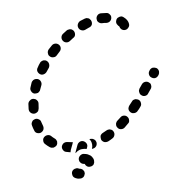

<svg xmlns="http://www.w3.org/2000/svg" viewBox="-80 -649 812 865"><g transform="rotate(-10 325.5 -216.5)"><path d="M206 94Q201 94 197 96Q193 98 190 101Q184 108 185 117Q185 127 192 133Q197 137 205 140Q211 142 218 142Q222 143 226 141Q231 140 234 137Q237 134 239 130Q241 126 242 122Q242 117 241 113Q239 109 236 105Q233 102 229 100Q225 98 221 98Q220 97 220 97Q217 95 213 94Q209 93 206 94ZM272 97Q277 97 281 95Q285 93 288 90Q290 86 292 82Q293 78 293 73Q293 64 287 55Q283 48 275 44Q270 40 263 38Q257 36 250 35Q241 35 234 41Q227 47 226 56Q226 61 227 65Q229 69 232 73Q235 76 239 78Q243 80 247 80Q248 80 249 81Q251 88 257 93Q264 98 272 97ZM252 13Q261 13 269 16Q269 16 269 16L272 10Q273 7 274 5Q275 2 275 0Q275 -9 268 -16Q261 -23 252 -23Q245 -23 240 -19Q234 -15 232 -10L219 18Q218 20 217 22Q217 24 217 26Q218 25 219 24Q226 18 235 15Q243 12 252 13ZM309 -21Q312 -19 315 -15Q317 -11 318 -7Q319 3 314 10Q308 18 299 19Q296 19 292 20L293 19Q297 10 297 0Q297 -9 294 -17Q292 -21 289 -25Q291 -25 292 -26Q296 -26 301 -25Q305 -24 309 -21ZM177 13Q168 11 164 3Q159 -5 161 -14Q164 -23 172 -28Q180 -32 189 -30Q198 -28 208 -26Q210 -26 211 -25Q212 -25 214 -24L211 -20Q211 -19 211 -19L198 8Q196 13 195 18Q186 16 177 13ZM402 -41Q400 -45 397 -48Q393 -51 389 -52Q385 -54 381 -53Q376 -53 372 -51Q363 -47 354 -43Q349 -41 346 -38Q343 -35 341 -31Q340 -26 340 -22Q340 -17 341 -13Q345 -5 353 -1Q362 2 371 -1Q381 -5 392 -11Q400 -15 403 -24Q406 -32 402 -41ZM124 -16Q128 -17 132 -19Q136 -21 139 -24Q142 -28 143 -32Q144 -37 144 -41Q143 -45 141 -49Q139 -53 135 -56Q128 -62 122 -69Q116 -76 106 -76Q97 -76 90 -70Q83 -64 83 -55Q82 -45 89 -38Q97 -29 107 -21Q111 -18 115 -17Q119 -16 124 -16ZM475 -95Q470 -102 460 -103Q451 -104 444 -98Q436 -92 427 -85Q424 -83 422 -79Q419 -75 419 -71Q418 -66 419 -62Q420 -58 423 -54Q428 -46 438 -45Q447 -44 454 -49Q463 -56 472 -64Q480 -69 480 -79Q481 -88 475 -95ZM78 -92Q87 -95 92 -103Q96 -111 94 -120Q91 -129 89 -139Q88 -148 80 -153Q72 -159 63 -157Q59 -156 55 -154Q51 -152 49 -148Q46 -144 45 -140Q44 -136 45 -131Q47 -119 51 -107Q53 -98 61 -94Q70 -90 78 -92ZM539 -161Q536 -164 531 -165Q527 -167 523 -167Q518 -166 514 -165Q510 -163 507 -159Q500 -151 493 -144Q490 -141 488 -136Q486 -132 486 -128Q486 -123 488 -119Q490 -115 493 -112Q496 -109 501 -107Q505 -106 509 -106Q514 -106 518 -108Q522 -109 525 -113Q533 -120 540 -129Q547 -136 546 -145Q546 -155 539 -161ZM605 -216Q605 -221 603 -225Q600 -228 597 -231Q590 -237 580 -236Q571 -235 565 -228L551 -211Q549 -208 547 -203Q546 -199 547 -194Q547 -190 549 -186Q551 -182 555 -179Q562 -173 571 -174Q581 -175 586 -183L600 -200Q603 -203 604 -207Q606 -212 605 -216ZM63 -182Q68 -181 72 -183Q76 -184 80 -187Q83 -189 85 -193Q87 -197 88 -202Q89 -212 91 -222Q92 -226 91 -231Q90 -235 87 -239Q85 -242 81 -245Q77 -247 73 -248Q63 -250 56 -244Q48 -239 46 -230Q44 -218 43 -207Q42 -197 48 -190Q54 -183 63 -182ZM643 -288Q635 -293 626 -293Q617 -292 611 -285L609 -282Q603 -275 604 -266Q605 -256 612 -251Q619 -245 628 -245Q638 -246 644 -254L646 -256Q651 -263 651 -272Q650 -282 643 -288ZM80 -271Q84 -270 88 -270Q93 -270 97 -271Q101 -273 104 -276Q108 -279 109 -283Q113 -293 118 -302Q122 -310 119 -319Q116 -328 108 -332Q104 -334 99 -334Q95 -335 90 -333Q86 -332 83 -329Q79 -326 77 -322Q72 -311 68 -301Q64 -292 68 -284Q71 -275 80 -271ZM120 -353Q124 -350 128 -349Q133 -348 137 -349Q142 -350 145 -352Q149 -354 152 -358Q158 -366 165 -374Q170 -382 169 -391Q168 -400 161 -406Q158 -409 153 -410Q149 -411 145 -411Q140 -410 136 -408Q132 -406 130 -403Q122 -394 116 -384Q110 -377 111 -368Q113 -359 120 -353ZM172 -440Q172 -436 173 -431Q175 -427 178 -424Q184 -417 194 -417Q203 -416 210 -423Q217 -430 225 -437Q232 -443 233 -452Q234 -461 228 -468Q222 -475 213 -476Q203 -477 196 -471Q187 -463 179 -456Q176 -453 174 -449Q172 -444 172 -440ZM248 -483Q253 -475 262 -473Q271 -471 279 -476Q287 -481 296 -487Q305 -491 307 -500Q309 -509 305 -517Q303 -521 299 -524Q296 -527 291 -528Q287 -529 282 -528Q278 -528 274 -526Q264 -520 255 -514Q247 -509 245 -500Q243 -491 248 -483ZM530 -544Q526 -546 521 -545Q517 -545 513 -543Q508 -542 505 -538Q502 -535 501 -531Q499 -527 499 -522Q499 -518 501 -514Q503 -510 506 -506Q509 -504 510 -502Q511 -494 517 -488Q524 -482 532 -482Q542 -482 548 -489Q555 -495 555 -504Q555 -515 549 -525Q545 -532 537 -539Q534 -542 530 -544ZM327 -528Q330 -519 339 -515Q347 -511 356 -514Q366 -518 375 -521Q384 -523 389 -531Q393 -540 390 -549Q389 -553 386 -556Q384 -560 380 -562Q376 -564 371 -565Q367 -565 363 -564Q352 -561 340 -557Q332 -553 328 -545Q324 -537 327 -528ZM415 -553Q415 -548 416 -544Q418 -540 421 -537Q424 -534 428 -532Q432 -530 437 -530Q446 -530 455 -528Q465 -527 472 -532Q480 -538 481 -547Q483 -556 477 -563Q472 -571 463 -572Q450 -574 438 -575Q428 -575 422 -569Q415 -562 415 -553Z"/></g></svg>

Font: FRB American Cursive Guidelines Dashed Extrabold
Style: Bold Italic
Weight: 800
Italic angle: -25°
Version: Version 2.0;Modular Font Editor K font №1